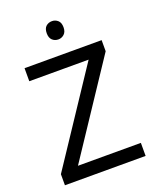

<svg xmlns="http://www.w3.org/2000/svg" viewBox="-165 -1011 902 1107"><g transform="rotate(-20 286.0 -457.5)"><path d="M533 0H38V-68L414 -634H50V-714H523V-646L147 -80H533ZM291 -915Q311 -915 326.5 -901.5Q342 -888 342 -859Q342 -831 326.5 -817Q311 -803 291 -803Q269 -803 254 -817Q239 -831 239 -859Q239 -888 254 -901.5Q269 -915 291 -915Z"/></g></svg>

Font: Noto Sans Ogham
Style: Regular
Weight: 400
Designer: Monotype Design Team
Foundry: Monotype Imaging Inc.
Version: Version 2.001; ttfautohint (v1.8.4.7-5d5b)